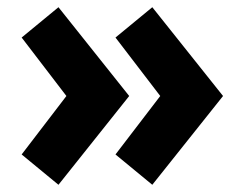

<svg xmlns="http://www.w3.org/2000/svg" viewBox="-20 -581 668 532"><path d="M40 -153 164 -315 40 -477 142 -561 338 -315 142 -69ZM300 -153 424 -315 300 -477 402 -561 598 -315 402 -69Z"/></svg>

Font: Oxanium ExtraLight ExtraBold
Style: Regular
Weight: 800
Version: Version 2.000